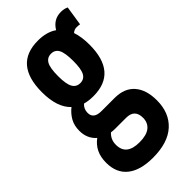

<svg xmlns="http://www.w3.org/2000/svg" viewBox="-248 -625 901 901"><g transform="rotate(-45 202.0 -175.0)"><path d="M193 -182Q162 -182 137 -189Q118 -172 118 -146Q118 -106 170 -106H257Q322 -106 356 -67Q390 -28 390 42Q390 125 338 172.5Q286 220 186 220Q103 220 58.5 184.5Q14 149 14 81Q14 43 27.5 15.5Q41 -12 67 -31Q31 -62 31 -114Q31 -149 45.5 -174.5Q60 -200 84 -219Q35 -265 35 -366Q35 -551 193 -551Q251 -551 288 -525Q315 -570 364 -570Q386 -570 402 -562L387 -465Q382 -466 377 -466.5Q372 -467 365 -467Q350 -467 338 -456Q351 -418 351 -366Q351 -182 193 -182ZM193 -269Q219 -269 231 -291Q243 -313 243 -366Q243 -420 231 -442Q219 -464 193 -464Q167 -464 154.5 -442Q142 -420 142 -366Q142 -313 154.5 -291Q167 -269 193 -269ZM106 54Q106 124 193 124Q240 124 263 105.5Q286 87 286 54Q286 -2 230 -2H158Q144 -2 131 -4Q119 7 112.5 21Q106 35 106 54Z"/></g></svg>

Font: Georama Condensed SemiBold
Style: Regular
Weight: 600
Width: 3
Designer: Jean-Baptiste Levee
Foundry: Production Type
Version: Version 1.000